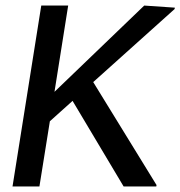

<svg xmlns="http://www.w3.org/2000/svg" viewBox="-20 -670 648 690"><path d="M25 0H121.7L159.2 -234.2L240.8 -307.5L424.2 0H541.7L542.5 -5L315 -375L607.5 -637.5L608.3 -642.5L498.3 -650L175.8 -340L225 -650H128.3Z"/></svg>

Font: Boon Medium
Style: Italic
Weight: 500
Italic angle: -9°
Designer: Sungsit Sawaiwan
Foundry: FontUni
Version: Version 3.0